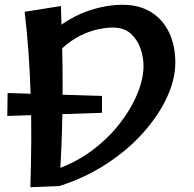

<svg xmlns="http://www.w3.org/2000/svg" viewBox="-20 -778 810 803"><path d="M10.5 -293 11.8 -389 406.5 -376.8V-306.2ZM118.5 -554.8Q166 -623 228.1 -668.4Q290.2 -713.8 359.1 -735.9Q428 -758 493 -758Q561.8 -758 610.9 -727.9Q660 -697.8 686.6 -643.2Q713.2 -588.8 713.2 -515.8Q713.2 -447.2 678.8 -371.9Q644.2 -296.5 580.1 -224.2Q516 -152 426.9 -93.5Q337.8 -35 228.5 0L214.5 -69.5Q296.2 -97.8 363.8 -147.9Q431.2 -198 479.6 -259.8Q528 -321.5 554.1 -384.9Q580.2 -448.2 580.2 -502.2Q580.2 -539.2 567.2 -576.1Q554.2 -613 526.2 -637.9Q498.2 -662.8 450.8 -662.8Q423.8 -662.8 388.5 -655.1Q353.2 -647.5 314.1 -628Q275 -608.5 236.8 -573Q198.5 -537.5 165.5 -481.2ZM107 5Q110.2 -96.8 110.8 -193.6Q111.2 -290.5 108.2 -382.5Q105.2 -474.5 99 -561.1Q92.8 -647.8 83 -728.8L234.8 -752.8Q237.8 -663.5 239.8 -585.9Q241.8 -508.2 241.9 -437.1Q242 -366 240.8 -296.1Q239.5 -226.2 236.4 -153.9Q233.2 -81.5 228.5 0Z"/></svg>

Font: Marhey Light
Style: Regular
Weight: 300
Designer: Nur Syamsi & Bustanul Arifin
Foundry: Namelatype
Version: Version 1.000